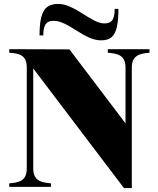

<svg xmlns="http://www.w3.org/2000/svg" viewBox="-20 -950 802 976"><path d="M528 -700V-682C574 -678 618 -672 618 -607V-323L333 -699L27 -700V-682C72 -679 115 -673 116 -610V-93C116 -28 73 -22 27 -18V0H239V-18C195 -22 149 -28 149 -93V-602L610 6H650V-607C650 -672 696 -678 740 -682V-700ZM254 -844C328 -844 408 -745 492 -745C550 -745 582 -770 582 -905H563C563 -840 540 -831 509 -831C446 -831 359 -930 277 -930C213 -930 181 -899 181 -770H200C200 -835 224 -844 254 -844Z"/></svg>

Font: Sprat
Style: Bold
Weight: 700
Designer: Ethan Nakache
Foundry: Collletttivo
Version: Version 2.000;Glyphs 3.2 (3217)